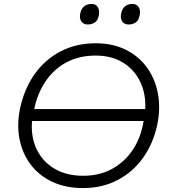

<svg xmlns="http://www.w3.org/2000/svg" viewBox="-20 -946 858 976"><path d="M402.5 10Q312.5 10 244.8 -22.2Q177 -54.5 135 -110.8Q93 -167 79 -240.2Q65 -313.5 82 -395Q104 -496.5 157.2 -570.8Q210.5 -645 289.2 -685.5Q368 -726 466.5 -726Q554.5 -726 620.8 -692.5Q687 -659 728.5 -600.8Q770 -542.5 783.2 -467.5Q796.5 -392.5 779 -310Q758.5 -215.5 706.8 -143.2Q655 -71 577.2 -30.5Q499.5 10 402.5 10ZM466.5 -663.5Q382 -663.5 317.8 -629Q253.5 -594.5 212 -533.2Q170.5 -472 154 -391.5H718.5Q722 -469.5 692.5 -530.8Q663 -592 605.2 -627.8Q547.5 -663.5 466.5 -663.5ZM403 -52.5Q487 -52.5 551.5 -88.5Q616 -124.5 656.8 -187.2Q697.5 -250 710 -331H143Q136 -251 166 -188Q196 -125 256.5 -88.8Q317 -52.5 403 -52.5ZM633.5 -821.5Q612.5 -821.5 601.5 -836.8Q590.5 -852 596 -878Q601.5 -904 617 -915Q632.5 -926 653 -926Q675 -926 685 -910Q695 -894 690 -868.5Q685 -842 669.8 -831.8Q654.5 -821.5 633.5 -821.5ZM425.5 -821.5Q405 -821.5 393.8 -836.8Q382.5 -852 388 -878Q393.5 -904 409.2 -915Q425 -926 445.5 -926Q467 -926 477 -910Q487 -894 482.5 -868.5Q477.5 -842 462 -831.8Q446.5 -821.5 425.5 -821.5Z"/></svg>

Font: Commissioner Light
Style: Italic
Weight: 300
Italic angle: -12°
Designer: Kostas Bartsokas
Foundry: Kostas Bartsokas
Version: Version 1.000; ttfautohint (v1.8.3)